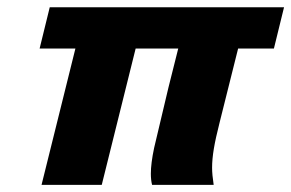

<svg xmlns="http://www.w3.org/2000/svg" viewBox="-20 -517 814 537"><path d="M646 -381.3 594.2 -174.3Q583 -130.4 578.1 -101.1Q573.2 -71.8 573.2 -47.9Q573.2 -28.8 577.6 0H405.3Q401.9 -13.7 401.9 -31.2Q401.9 -60.1 411.1 -103.5L451.2 -272.5L478.5 -381.3H359.4L264.6 0H96.2L190.9 -381.3H90.8L119.1 -496.6H774.4L746.1 -381.3Z"/></svg>

Font: Lesson One Extra
Style: Italic
Weight: 800
Italic angle: -14°
Designer: But Ko, Victor Gaultney, Annie Olsen, Julie Remington, Don Collingsworth, Eric Hays, Becca Hirsbrunner
Version: Version 1.100